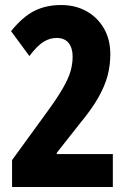

<svg xmlns="http://www.w3.org/2000/svg" viewBox="-20 -744 521 764"><path d="M429 0H28V-107L164 -294Q208 -354 230.5 -393.5Q253 -433 261 -461.5Q269 -490 269 -519Q269 -553 253 -573Q237 -593 205 -593Q178 -593 153 -577.5Q128 -562 97 -521L24 -620Q70 -677 116.5 -700.5Q163 -724 223 -724Q280 -724 324 -699.5Q368 -675 393.5 -631Q419 -587 419 -528Q419 -484 408 -442.5Q397 -401 370.5 -354.5Q344 -308 295 -249L206 -136V-131H429Z"/></svg>

Font: Noto Sans ExtraCondensed ExtraBold
Style: Regular
Weight: 800
Width: 2
Designer: Monotype Design Team
Foundry: Monotype Imaging Inc.
Version: Version 2.013; ttfautohint (v1.8.4.7-5d5b)